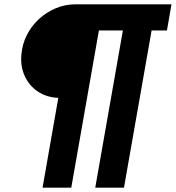

<svg xmlns="http://www.w3.org/2000/svg" viewBox="-20 -708 814 889"><path d="M177 161 250 -255Q196 -257 155.5 -284Q115 -311 94.5 -356Q74 -401 79 -455Q83 -503 104 -545Q125 -587 159.5 -619Q194 -651 237.5 -669.5Q281 -688 330 -688H774L753 -567H682L554 161H421L549 -567H438L310 161Z"/></svg>

Font: Archivo SemiExpanded Black
Style: Italic
Weight: 900
Width: 6
Italic angle: -10°
Designer: Hector Gatti
Foundry: Omnibus-Type
Version: Version 2.001